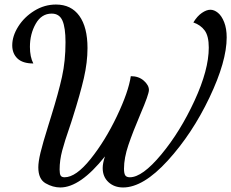

<svg xmlns="http://www.w3.org/2000/svg" viewBox="-20 -740 1020 847"><path d="M149 -2Q149 -26 158.5 -66Q168 -106 193 -186L206 -228Q238 -331 253.5 -401Q269 -471 269 -554Q269 -618 255.5 -649Q242 -680 208 -680Q163 -680 137.5 -635Q112 -590 112 -533Q112 -489 127 -460Q80 -460 57 -482Q34 -504 34 -540Q34 -581 60.5 -623Q87 -665 131.5 -692.5Q176 -720 227 -720Q294 -720 330 -670Q366 -620 366 -528Q366 -465 350 -395.5Q334 -326 301 -222Q298 -211 294 -200Q290 -189 286 -176Q266 -119 254.5 -76Q243 -33 243 8Q243 27 247.5 34.5Q252 42 265 42Q315 42 379.5 -38.5Q444 -119 495.5 -227Q547 -335 557 -404Q592 -404 614.5 -384Q637 -364 637 -343Q637 -324 600 -238Q566 -158 546.5 -100.5Q527 -43 527 4Q527 25 532.5 33.5Q538 42 553 42Q608 42 691.5 -58.5Q775 -159 838 -295.5Q901 -432 901 -530Q901 -581 883 -605.5Q865 -630 833 -641Q850 -669 870.5 -683Q891 -697 908 -697Q925 -697 941.5 -683.5Q958 -670 969 -642Q980 -614 980 -575Q980 -469 904 -309.5Q828 -150 720 -31.5Q612 87 523 87Q484 87 458.5 63.5Q433 40 433 1Q433 -20 443 -50Q334 87 246 87Q213 87 181 68.5Q149 50 149 -2Z"/></svg>

Font: Dancing Script
Style: Bold
Weight: 700
Designer: Pablo Impallari
Foundry: Pablo Impallari
Version: Version 2.000